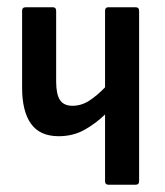

<svg xmlns="http://www.w3.org/2000/svg" viewBox="-20 -510 455 530"><path d="M280 0Q270 0 270 -10V-194Q243 -168 212 -151Q181 -134 142 -134Q90 -134 65.5 -168.5Q41 -203 41 -268V-480Q41 -490 51 -490H126Q135 -490 135 -480V-285Q135 -250 145.5 -234Q156 -218 180 -218Q205 -218 227 -232.5Q249 -247 270 -269V-480Q270 -490 279 -490H354Q364 -490 364 -480V-10Q364 0 354 0Z"/></svg>

Font: Sofia Sans Condensed SemiBold
Style: Regular
Weight: 600
Designer: Botio Nikoltchev, Ani Petrova
Foundry: lettersoup
Version: Version 4.101